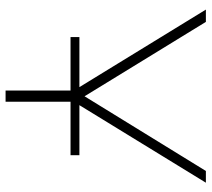

<svg xmlns="http://www.w3.org/2000/svg" viewBox="-54 -686 740 671"><g transform="rotate(90 315.5 -350.0)"><path d="M522 -258H347L618 -700H577L316 -276L56 -700H13L284 -258H109V-227H296V0H335V-227H522Z"/></g></svg>

Font: Montserrat-Alt1 ExtLt
Style: Regular
Weight: 200
Designer: Differentunic
Foundry: Differentunic
Version: Version 7.222